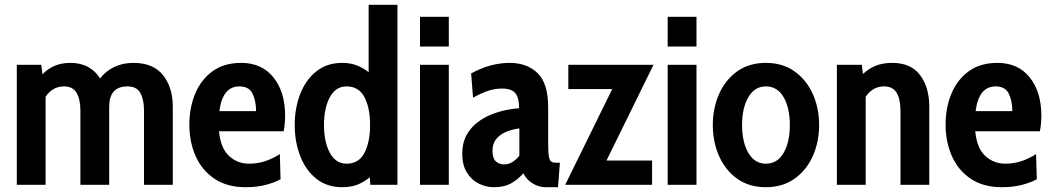

<svg xmlns="http://www.w3.org/2000/svg" viewBox="-20 -770 4384 800"><path d="M50 0V-500H152L157 -460.5Q179 -483.5 207.8 -495.8Q236.5 -508 274 -508Q316.5 -508 347.8 -490.5Q379 -473 397 -443Q420 -473.5 455.5 -490.8Q491 -508 536 -508Q618.5 -508 659.2 -457Q700 -406 700 -325V0H580V-309Q580 -355.5 564.8 -382.8Q549.5 -410 511 -410Q435 -410 435 -325V0H315V-309Q315 -356.5 299 -383.2Q283 -410 247 -410Q222 -410 203 -398.8Q184 -387.5 170 -367V0Z M1004 10Q925 10 872.8 -25.8Q820.5 -61.5 794.8 -120.5Q769 -179.5 769 -250Q769 -322.5 793.8 -381Q818.5 -439.5 866.5 -473.8Q914.5 -508 985 -508Q1070.5 -508 1119.2 -447.8Q1168 -387.5 1168 -287Q1168 -257.5 1162 -223H892.5Q899.5 -151.5 934.8 -119.8Q970 -88 1017 -88Q1055.5 -88 1087.8 -99.5Q1120 -111 1146 -128L1149 -23Q1123 -9 1086.5 0.5Q1050 10 1004 10ZM894 -307H1047Q1047 -350 1032.2 -380Q1017.5 -410 977 -410Q907.5 -410 894 -307Z M1406 10Q1342 10 1297.8 -25.5Q1253.5 -61 1230.8 -120Q1208 -179 1208 -249Q1208 -319 1230.8 -378Q1253.5 -437 1297.8 -472.5Q1342 -508 1406 -508Q1441 -508 1467.8 -497.2Q1494.5 -486.5 1516 -469V-750H1636V0H1523L1521 -31.5Q1497.5 -12 1470.5 -1Q1443.5 10 1406 10ZM1424 -88Q1475 -88 1498.5 -133Q1522 -178 1522 -249Q1522 -320.5 1498.5 -365.2Q1475 -410 1424 -410Q1379 -410 1354.5 -365.2Q1330 -320.5 1330 -249Q1330 -178 1354.5 -133Q1379 -88 1424 -88Z M1730 -576V-700H1850V-576ZM1730 0V-500H1850V0Z M2039 10Q2004 10 1973.8 -5.5Q1943.5 -21 1924.8 -52Q1906 -83 1906 -129Q1906 -174 1923.5 -206.2Q1941 -238.5 1969.2 -260Q1997.5 -281.5 2029.8 -294Q2062 -306.5 2092.2 -312.2Q2122.5 -318 2143 -319Q2143 -362 2127.5 -381.5Q2112 -401 2072 -401Q2040.5 -401 2012 -391Q1983.5 -381 1951 -363L1943 -464Q2023.5 -508 2104 -508Q2175.5 -508 2219.8 -465.5Q2264 -423 2264 -323V-172Q2264 -134.5 2267 -117.8Q2270 -101 2277.2 -96.5Q2284.5 -92 2297 -92H2313L2305 10H2252Q2225 10 2199 -6Q2173 -22 2161 -48Q2136.5 -21 2108.5 -5.5Q2080.5 10 2039 10ZM2080 -85Q2099 -85 2114.5 -94.5Q2130 -104 2144 -121V-235Q2116 -231.5 2090.2 -221.2Q2064.5 -211 2048.2 -191.5Q2032 -172 2032 -141Q2032 -110.5 2046 -97.8Q2060 -85 2080 -85Z M2335 0 2531 -399H2348V-500H2703L2507 -101H2697V0Z M2762 -576V-700H2882V-576ZM2762 0V-500H2882V0Z M3171 10Q3101 10 3051.5 -25.5Q3002 -61 2976 -120Q2950 -179 2950 -249Q2950 -319 2976 -378Q3002 -437 3051.5 -472.5Q3101 -508 3171 -508Q3241 -508 3290.8 -472.5Q3340.5 -437 3366.8 -378Q3393 -319 3393 -249Q3393 -179 3366.8 -120Q3340.5 -61 3290.8 -25.5Q3241 10 3171 10ZM3171 -88Q3219 -88 3245 -133Q3271 -178 3271 -249Q3271 -320.5 3245 -365.2Q3219 -410 3171 -410Q3124.5 -410 3098.2 -365.2Q3072 -320.5 3072 -249Q3072 -178 3098.2 -133Q3124.5 -88 3171 -88Z M3467 0V-500H3571L3575.5 -461.5Q3599 -484 3628.5 -496Q3658 -508 3698 -508Q3775.5 -508 3813.8 -457Q3852 -406 3852 -325V0H3732V-309Q3732 -356.5 3716 -383.2Q3700 -410 3664 -410Q3639 -410 3620 -398.8Q3601 -387.5 3587 -367V0Z M4155 10Q4076 10 4023.8 -25.8Q3971.5 -61.5 3945.8 -120.5Q3920 -179.5 3920 -250Q3920 -322.5 3944.8 -381Q3969.5 -439.5 4017.5 -473.8Q4065.5 -508 4136 -508Q4221.5 -508 4270.2 -447.8Q4319 -387.5 4319 -287Q4319 -257.5 4313 -223H4043.5Q4050.5 -151.5 4085.8 -119.8Q4121 -88 4168 -88Q4206.5 -88 4238.8 -99.5Q4271 -111 4297 -128L4300 -23Q4274 -9 4237.5 0.5Q4201 10 4155 10ZM4045 -307H4198Q4198 -350 4183.2 -380Q4168.5 -410 4128 -410Q4058.5 -410 4045 -307Z"/></svg>

Font: Cabin Condensed
Style: Bold
Weight: 700
Width: 3
Designer: Pablo Impallari
Foundry: Pablo Impallari. http://www.impallari.com Igino Marini. http://www.ikern.com
Version: Version 3.001; ttfautohint (v1.8.3)